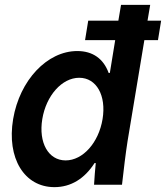

<svg xmlns="http://www.w3.org/2000/svg" viewBox="-20 -760 683 790"><path d="M367 0H482C489 -63 497 -129 505 -180L574 -595H630L643 -675H587L598 -740H478L467 -675H343L330 -595H454L432 -460H427C406 -518 362 -550 298 -550C174 -550 61 -430 34 -270C7 -109 80 10 204 10C272 10 328 -25 369 -89H374C371 -60 369 -32 367 0ZM250 -100C179 -100 138 -173 154 -270C170 -367 235 -440 306 -440C377 -440 418 -367 402 -270C386 -173 321 -100 250 -100Z"/></svg>

Font: CommitMono
Style: Bold Italic
Weight: 700
Monospace: yes
Designer: Eigil Nikolajsen
Foundry: Eigil Nikolajsen
Version: Version 1.143